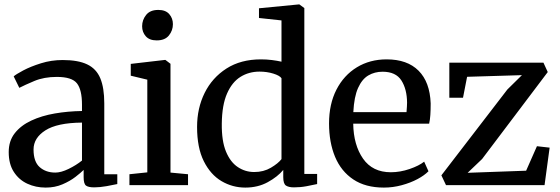

<svg xmlns="http://www.w3.org/2000/svg" viewBox="-20 -839 2536 870"><path d="M19.5 -150Q19.5 -200.5 47 -235.5Q74.5 -270.5 121.5 -292.5Q168.5 -314.5 228 -324.8Q287.5 -335 351.5 -336V-364.5Q351.5 -432 328.8 -461.2Q306 -490.5 237.5 -490.5Q179.5 -490.5 135.5 -472Q91.5 -453.5 67.5 -441L42 -493Q52 -502 85.2 -519.8Q118.5 -537.5 165.5 -552.2Q212.5 -567 264 -567Q334 -567 375.2 -547.2Q416.5 -527.5 434.5 -484.2Q452.5 -441 452.5 -370.5V-49.5H511.5V-5Q494.5 -1 463.2 4.5Q432 10 407 10Q380.5 10 369.8 2Q359 -6 359 -36V-69Q346.5 -56.5 322 -37.5Q297.5 -18.5 263.2 -3.8Q229 11 187 11Q142 11 104 -6.5Q66 -24 42.8 -59.8Q19.5 -95.5 19.5 -150ZM230.5 -57Q257 -57 291.2 -73.8Q325.5 -90.5 351.5 -111.5V-283.5Q239 -282.5 185.5 -248.2Q132 -214 132 -161.5Q132 -106 160 -81.5Q188 -57 230.5 -57Z M647.5 -58V-478L572.5 -496V-549.5L727.5 -567.5H729.5L752.5 -550V-57L832 -49.5V0H566.5V-49.5ZM689.5 -656Q657 -656 640.5 -674.8Q624 -693.5 624 -720Q624 -748.5 642 -771.2Q660 -794 697 -794H698Q730.5 -794 747 -775Q763.5 -756 763.5 -729.5Q763.5 -701 745.5 -678.5Q727.5 -656 690.5 -656Z M1091.5 11Q1033.5 11 983.8 -18.2Q934 -47.5 903.5 -108.5Q873 -169.5 873 -264Q873 -348.5 907.2 -417.8Q941.5 -487 1006.2 -528.5Q1071 -570 1162.5 -570Q1188 -570 1211.8 -567Q1235.5 -564 1255.5 -559.5V-746.5L1153.5 -757.5V-801.5L1334 -819H1336.5L1359 -802.5V-51H1417V-5Q1396.5 -0.5 1369 4.8Q1341.5 10 1312 10Q1288.5 10 1276 2Q1263.5 -6 1263.5 -36.5V-69Q1238 -38 1193.2 -13.5Q1148.5 11 1091.5 11ZM1132 -59.5Q1174.5 -59.5 1207.5 -79Q1240.5 -98.5 1255.5 -118V-484.5Q1247.5 -496.5 1218.5 -505.5Q1189.5 -514.5 1156 -514.5Q1108 -514.5 1069.8 -490.8Q1031.5 -467 1008.8 -415.2Q986 -363.5 985 -279Q984 -200.5 1004 -152.2Q1024 -104 1057.8 -81.8Q1091.5 -59.5 1132 -59.5Z M1719.5 11Q1636 11 1580.8 -26Q1525.5 -63 1498.2 -128.5Q1471 -194 1471 -279.5Q1471 -367.5 1504.5 -432.8Q1538 -498 1597 -534Q1656 -570 1732 -570Q1825.5 -570 1876.8 -518.5Q1928 -467 1931.5 -370.5Q1931.5 -340.5 1930 -318Q1928.5 -295.5 1924.5 -278.5H1580.5Q1582 -182 1625 -120.2Q1668 -58.5 1751 -58.5Q1793 -58.5 1836 -73.2Q1879 -88 1902 -106.5L1921.5 -63Q1903.5 -44.5 1871.8 -27.5Q1840 -10.5 1800.2 0.2Q1760.5 11 1719.5 11ZM1581 -331H1822Q1823 -341.5 1823.8 -355Q1824.5 -368.5 1824.5 -374Q1824 -435 1798.8 -474.5Q1773.5 -514 1713.5 -514Q1677.5 -514 1649 -497.2Q1620.5 -480.5 1602.5 -440.5Q1584.5 -400.5 1581 -331Z M2345 -498.5 2096.5 -491 2078 -396H2016V-555H2442.5L2462 -512.5L2164.5 -118.5L2099 -56L2364 -65.5L2413 -176.5L2470.5 -170L2447.5 0H2001L1980 -44.5L2279 -433.5Z"/></svg>

Font: Merriweather
Style: Regular
Weight: 400
Designer: Eben Sorkin
Foundry: Eben Sorkin
Version: Version 2.100; ttfautohint (v1.7.19-72a1) -l 8 -r 50 -G 200 